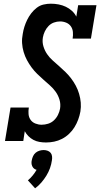

<svg xmlns="http://www.w3.org/2000/svg" viewBox="-20 -763 542 1039"><path d="M229 8Q211 8 193.5 5Q176 2 161 -6Q146 -14 134 -26Q122 -38 114 -53L106 0H7L37 -181H136Q133 -163 134.5 -145.5Q136 -128 145.5 -114.5Q155 -101 171.5 -94.5Q188 -88 205 -88Q223 -88 240.5 -93.5Q258 -99 271.5 -111.5Q285 -124 293.5 -141Q302 -158 305 -175Q309 -200 302 -223.5Q295 -247 281.5 -266Q268 -285 250.5 -300.5Q233 -316 215.5 -331.5Q198 -347 181.5 -363Q165 -379 151 -398Q137 -417 126 -437.5Q115 -458 108 -481.5Q101 -505 99.5 -529.5Q98 -554 103 -579Q106 -599 112 -618Q118 -637 127 -655.5Q136 -674 149 -691Q162 -708 179 -721Q196 -734 216 -738.5Q236 -743 255 -743Q277 -743 297.5 -739Q318 -735 336 -726.5Q354 -718 369 -704.5Q384 -691 393 -673L403 -735H502L472 -554H373Q376 -572 374.5 -589.5Q373 -607 363.5 -620.5Q354 -634 338 -640.5Q322 -647 305 -647Q288 -647 271.5 -641Q255 -635 242.5 -622Q230 -609 222.5 -593Q215 -577 212 -560Q208 -535 215 -512Q222 -489 235 -470Q248 -451 265.5 -435.5Q283 -420 300.5 -404.5Q318 -389 334.5 -373Q351 -357 365 -338.5Q379 -320 390 -299.5Q401 -279 408 -255.5Q415 -232 417 -208Q419 -184 415 -159Q411 -137 403 -115.5Q395 -94 383 -74.5Q371 -55 353.5 -38.5Q336 -22 315.5 -11.5Q295 -1 273 3.5Q251 8 229 8ZM170 256 131 213Q145 201 157 186.5Q169 172 178 156Q170 154 164 149Q158 144 154.5 136.5Q151 129 150.5 120.5Q150 112 152 104Q154 93 159 82Q164 71 173 63.5Q182 56 193.5 52.5Q205 49 216 49Q227 49 237 52.5Q247 56 253.5 63.5Q260 71 261.5 82Q263 93 261 104Q258 126 250.5 147Q243 168 231 187.5Q219 207 204 224.5Q189 242 170 256Z"/></svg>

Font: Iosevka Gothic
Style: Bold Italic
Weight: 700
Italic angle: -9°
Monospace: yes
Designer: Belleve Invis
Foundry: Belleve Invis
Version: Version 15.5.1; ttfautohint (v1.8.4)